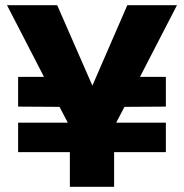

<svg xmlns="http://www.w3.org/2000/svg" viewBox="-20 -722 711 742"><path d="M664 -702C664 -702 472 -702 472 -702C472 -702 337 -391 337 -391C337 -391 201 -702 201 -702C201 -702 7 -702 7 -702C7 -702 150 -425 150 -425C150 -425 50 -425 50 -425C50 -425 50 -310 50 -310C50 -310 210 -309 210 -309C210 -309 242 -248 242 -248C242 -248 50 -248 50 -248C50 -248 50 -134 50 -134C50 -134 250 -134 250 -134C250 -134 250 0 250 0C250 0 421 0 421 0C421 0 421 -134 421 -134C421 -134 621 -134 621 -134C621 -134 621 -248 621 -248C621 -248 429 -248 429 -248C429 -248 461 -309 461 -309C461 -309 621 -310 621 -310C621 -310 621 -425 621 -425C621 -425 521 -425 521 -425C521 -425 664 -702 664 -702Z"/></svg>

Font: Girnar Poppins
Style: Bold
Weight: 500
Designer: Ninad Kale (Devanagari), Jonny Pinhorn (Latin)
Foundry: Indian Type Foundry
Version: ""